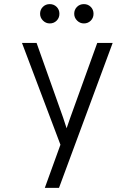

<svg xmlns="http://www.w3.org/2000/svg" viewBox="-20 -720 656 934"><path d="M274 -16 87 -511H158L287 -148L304 -96L322 -148L453 -511H528L267 194H198ZM175 -653Q175 -673 188.5 -686.5Q202 -700 222 -700Q242 -700 255.5 -686.5Q269 -673 269 -653Q269 -633 255.5 -619.5Q242 -606 222 -606Q203 -606 189 -620Q175 -634 175 -653ZM341 -653Q341 -673 354.5 -686.5Q368 -700 388 -700Q408 -700 421.5 -686.5Q435 -673 435 -653Q435 -633 421.5 -619.5Q408 -606 388 -606Q369 -606 355 -620Q341 -634 341 -653Z"/></svg>

Font: Overpass Mono Light
Style: Regular
Weight: 300
Monospace: yes
Designer: Delve Withrington, Dave Bailey
Foundry: Delve Fonts
Version: Version 1.000;DELV;Overpass